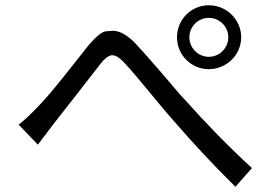

<svg xmlns="http://www.w3.org/2000/svg" viewBox="-20 -733 1040 730"><path d="M653 -591C653 -524 707 -470 774 -470C841 -470 897 -524 897 -591C897 -659 841 -713 774 -713C707 -713 653 -659 653 -591ZM700 -591C700 -632 733 -665 774 -665C815 -665 848 -632 848 -591C848 -551 815 -517 774 -517C733 -517 700 -551 700 -591ZM51 -259 124 -183C140 -203 162 -234 183 -261C232 -323 316 -431 361 -489C388 -524 404 -523 407 -523C419 -523 434 -515 455 -492C502 -442 576 -346 641 -273C708 -195 801 -95 875 -23L938 -94C850 -174 751 -277 692 -344C676 -361 659 -379 642 -400L590 -461C555 -501 521 -540 492 -571C462 -601 434 -616 409 -616C406 -616 397 -615 382 -614C367 -612 345 -594 316 -560C260 -490 175 -378 122 -325C95 -297 75 -278 51 -259Z"/></svg>

Font: Spoqa Han Sans Neo
Style: Regular
Weight: 400
Designer: [Spoqa Han Sans Neo] Dong-huui Kim ___ Younghwa Kang ___ Yujin Lee ___ [Noto Sans] Ryoko NISHIZUKA ____ (kana & ideograp
Foundry: Spoqa (http://www.spoqa-han-sans.com)
Version: Version 1.100;hotconv 1.0.109;makeotfexe 2.5.65596